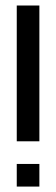

<svg xmlns="http://www.w3.org/2000/svg" viewBox="-20 -687 207 707"><path d="M125 0H41.7V-83.3H125ZM125 -166.7H41.7V-666.7H125Z"/></svg>

Font: Yulong
Style: Regular
Weight: 400
Designer: GGBotNet
Foundry: f0n7.com
Version: 1.00